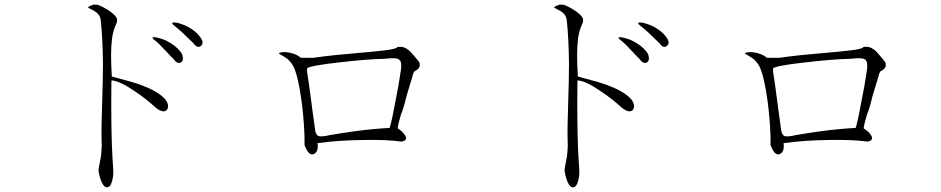

<svg xmlns="http://www.w3.org/2000/svg" viewBox="-20 -798 4040 824"><path d="M400.4 -777.3 382.8 -778.3Q360.4 -771.5 358.4 -766.6Q357.4 -764.6 370.1 -758.8Q386.7 -751 394.5 -744.1Q409.2 -732.4 412.1 -713.9Q420.9 -632.8 421.9 -524.4Q421.9 -460.9 418 -340.8Q416 -289.1 416 -265.6Q415 -226.6 416 -200.2Q418 -171.9 415 -143.6Q414.1 -127 408.2 -100.6Q405.3 -86.9 404.3 -80.1Q402.3 -69.3 403.3 -61.5Q410.2 -23.4 421.9 -5.9Q432.6 9.8 444.3 4.9Q455.1 1 460.9 -20.5Q467.8 -43 465.8 -74.2Q459 -164.1 458 -275.4Q457 -337.9 458 -443.4L459 -453.1Q495.1 -450.2 558.6 -406.2Q604.5 -376 647.5 -336.9Q665 -322.3 678.7 -320.3Q691.4 -319.3 697.3 -328.1Q703.1 -336.9 700.2 -350.6Q696.3 -365.2 683.6 -377.9Q652.3 -408.2 586.9 -432.6Q549.8 -446.3 484.4 -462.9L460 -469.7Q453.1 -574.2 460.9 -633.8Q465.8 -667 477.5 -692.4Q481.4 -700.2 481.4 -703.1Q483.4 -708 482.4 -712.9Q482.4 -727.5 455.1 -747.1Q431.6 -764.6 400.4 -777.3ZM664.1 -633.8 650.4 -637.7Q636.7 -639.6 634.8 -636.7Q631.8 -633.8 649.4 -621.1Q661.1 -611.3 674.8 -596.7Q682.6 -588.9 697.3 -573.2Q707 -562.5 711.9 -557.6Q718.8 -549.8 724.6 -544.9Q739.3 -523.4 754.9 -529.3Q770.5 -536.1 761.7 -565.4Q747.1 -590.8 714.8 -611.3Q687.5 -628.9 664.1 -633.8ZM756.8 -695.3 741.2 -700.2Q722.7 -703.1 719.7 -700.2Q715.8 -697.3 730.5 -685.5Q741.2 -677.7 761.7 -659.2Q773.4 -648.4 794.9 -627L809.6 -613.3Q826.2 -588.9 841.8 -600.6Q857.4 -613.3 840.8 -636.7Q827.1 -657.2 801.8 -673.8Q781.2 -687.5 756.8 -695.3Z M1324.2 -549.8H1271.5Q1256.8 -562.5 1236.3 -568.4Q1214.8 -575.2 1193.4 -574.2Q1177.7 -572.3 1176.8 -569.3Q1176.8 -567.4 1186.5 -562.5Q1203.1 -552.7 1213.9 -544.9Q1231.4 -529.3 1241.2 -508.8Q1260.7 -465.8 1275.4 -355.5Q1288.1 -252.9 1287.1 -174.8Q1304.7 -127.9 1326.2 -136.7Q1347.7 -145.5 1342.8 -183.6Q1433.6 -196.3 1542 -197.3Q1639.6 -199.2 1702.1 -190.4Q1731.4 -194.3 1718.8 -216.8Q1708 -234.4 1686.5 -247.1Q1689.5 -270.5 1701.2 -307.6Q1711.9 -332 1724.6 -385.7L1750 -469.7Q1752 -481.4 1757.8 -491.2Q1764.6 -494.1 1771.5 -500Q1779.3 -506.8 1780.3 -511.7Q1783.2 -518.6 1779.3 -531.2L1767.6 -545.9Q1745.1 -574.2 1731.4 -585Q1709 -601.6 1684.6 -595.7Q1681.6 -587.9 1631.8 -582Q1601.6 -578.1 1513.7 -570.3Q1450.2 -564.5 1418 -561.5Q1363.3 -555.7 1324.2 -549.8ZM1297.9 -490.2V-504.9Q1312.5 -516.6 1436.5 -530.3Q1551.8 -543.9 1633.8 -545.9Q1680.7 -551.8 1691.4 -543Q1705.1 -536.1 1701.2 -501Q1691.4 -432.6 1675.8 -356.4Q1662.1 -280.3 1652.3 -249Q1578.1 -245.1 1500 -234.4Q1456.1 -228.5 1392.6 -217.8L1384.8 -215.8Q1355.5 -210 1345.7 -214.8Q1333 -221.7 1331.1 -250L1321.3 -321.3Q1311.5 -396.5 1307.6 -424.8Q1300.8 -470.7 1297.9 -490.2Z M2400.4 -777.3 2382.8 -778.3Q2360.4 -771.5 2358.4 -766.6Q2357.4 -764.6 2370.1 -758.8Q2386.7 -751 2394.5 -744.1Q2409.2 -732.4 2412.1 -713.9Q2420.9 -632.8 2421.9 -524.4Q2421.9 -460.9 2418 -340.8Q2416 -289.1 2416 -265.6Q2415 -226.6 2416 -200.2Q2418 -171.9 2415 -143.6Q2414.1 -127 2408.2 -100.6Q2405.3 -86.9 2404.3 -80.1Q2402.3 -69.3 2403.3 -61.5Q2410.2 -23.4 2421.9 -5.9Q2432.6 9.8 2444.3 4.9Q2455.1 1 2460.9 -20.5Q2467.8 -43 2465.8 -74.2Q2459 -164.1 2458 -275.4Q2457 -337.9 2458 -443.4L2459 -453.1Q2495.1 -450.2 2558.6 -406.2Q2604.5 -376 2647.5 -336.9Q2665 -322.3 2678.7 -320.3Q2691.4 -319.3 2697.3 -328.1Q2703.1 -336.9 2700.2 -350.6Q2696.3 -365.2 2683.6 -377.9Q2652.3 -408.2 2586.9 -432.6Q2549.8 -446.3 2484.4 -462.9L2460 -469.7Q2453.1 -574.2 2460.9 -633.8Q2465.8 -667 2477.5 -692.4Q2481.4 -700.2 2481.4 -703.1Q2483.4 -708 2482.4 -712.9Q2482.4 -727.5 2455.1 -747.1Q2431.6 -764.6 2400.4 -777.3ZM2664.1 -633.8 2650.4 -637.7Q2636.7 -639.6 2634.8 -636.7Q2631.8 -633.8 2649.4 -621.1Q2661.1 -611.3 2674.8 -596.7Q2682.6 -588.9 2697.3 -573.2Q2707 -562.5 2711.9 -557.6Q2718.8 -549.8 2724.6 -544.9Q2739.3 -523.4 2754.9 -529.3Q2770.5 -536.1 2761.7 -565.4Q2747.1 -590.8 2714.8 -611.3Q2687.5 -628.9 2664.1 -633.8ZM2756.8 -695.3 2741.2 -700.2Q2722.7 -703.1 2719.7 -700.2Q2715.8 -697.3 2730.5 -685.5Q2741.2 -677.7 2761.7 -659.2Q2773.4 -648.4 2794.9 -627L2809.6 -613.3Q2826.2 -588.9 2841.8 -600.6Q2857.4 -613.3 2840.8 -636.7Q2827.1 -657.2 2801.8 -673.8Q2781.2 -687.5 2756.8 -695.3Z M3324.2 -549.8H3271.5Q3256.8 -562.5 3236.3 -568.4Q3214.8 -575.2 3193.4 -574.2Q3177.7 -572.3 3176.8 -569.3Q3176.8 -567.4 3186.5 -562.5Q3203.1 -552.7 3213.9 -544.9Q3231.4 -529.3 3241.2 -508.8Q3260.7 -465.8 3275.4 -355.5Q3288.1 -252.9 3287.1 -174.8Q3304.7 -127.9 3326.2 -136.7Q3347.7 -145.5 3342.8 -183.6Q3433.6 -196.3 3542 -197.3Q3639.6 -199.2 3702.1 -190.4Q3731.4 -194.3 3718.8 -216.8Q3708 -234.4 3686.5 -247.1Q3689.5 -270.5 3701.2 -307.6Q3711.9 -332 3724.6 -385.7L3750 -469.7Q3752 -481.4 3757.8 -491.2Q3764.6 -494.1 3771.5 -500Q3779.3 -506.8 3780.3 -511.7Q3783.2 -518.6 3779.3 -531.2L3767.6 -545.9Q3745.1 -574.2 3731.4 -585Q3709 -601.6 3684.6 -595.7Q3681.6 -587.9 3631.8 -582Q3601.6 -578.1 3513.7 -570.3Q3450.2 -564.5 3418 -561.5Q3363.3 -555.7 3324.2 -549.8ZM3297.9 -490.2V-504.9Q3312.5 -516.6 3436.5 -530.3Q3551.8 -543.9 3633.8 -545.9Q3680.7 -551.8 3691.4 -543Q3705.1 -536.1 3701.2 -501Q3691.4 -432.6 3675.8 -356.4Q3662.1 -280.3 3652.3 -249Q3578.1 -245.1 3500 -234.4Q3456.1 -228.5 3392.6 -217.8L3384.8 -215.8Q3355.5 -210 3345.7 -214.8Q3333 -221.7 3331.1 -250L3321.3 -321.3Q3311.5 -396.5 3307.6 -424.8Q3300.8 -470.7 3297.9 -490.2Z"/></svg>

Font: BatangChe
Style: Regular
Weight: 400
Monospace: yes
Version: Version 2.21